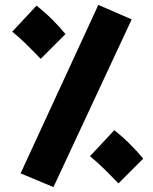

<svg xmlns="http://www.w3.org/2000/svg" viewBox="-20 -724 624 783"><path d="M198 39 517 -645 381 -704 64 -17ZM146 -484 247 -585C216 -623 174 -666 129 -701L30 -595C76 -557 101 -530 146 -484ZM463 24 564 -77C533 -115 491 -158 446 -193L347 -87C393 -49 418 -22 463 24Z"/></svg>

Font: Noto Sans Arabic UI Bk
Style: Regular
Weight: 900
Designer: Monotype Design Team, Nadine Chahine and Nizar Qandah
Foundry: Monotype Imaging Inc.
Version: Version 2.010